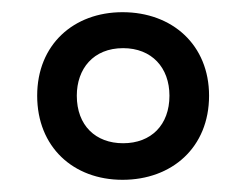

<svg xmlns="http://www.w3.org/2000/svg" viewBox="-20 -743 404 315"><path d="M181 -448C262 -448 323 -501 323 -586C323 -669 263 -723 181 -723C101 -723 41 -670 41 -586C41 -502 100 -448 181 -448ZM182 -508C137 -508 106 -537 106 -586C106 -630 133 -664 182 -664C229 -664 258 -632 258 -586C258 -538 228 -508 182 -508Z"/></svg>

Font: Noto Sans Myanmar UI ExtraCondensed Medium
Style: Regular
Weight: 500
Width: 2
Designer: Monotype Design Team
Foundry: Monotype Imaging Inc.
Version: Version 2.103